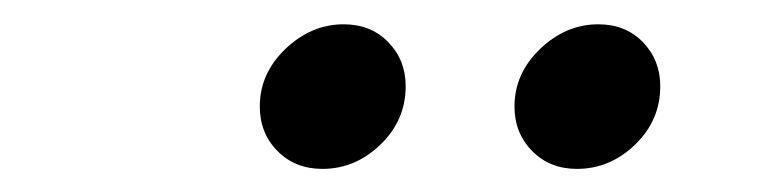

<svg xmlns="http://www.w3.org/2000/svg" viewBox="-20 -665 640 162"><path d="M322.3 -592.3Q322.3 -614.3 307.6 -629.4Q293 -644.5 270 -644.5Q242.7 -644.5 220.9 -623.8Q199.2 -603 199.2 -575.2Q199.2 -552.7 214.1 -537.6Q229 -522.5 252 -522.5Q279.8 -522.5 301 -543Q322.3 -563.5 322.3 -592.3ZM537.1 -592.3Q537.1 -614.3 522.5 -629.4Q507.8 -644.5 484.9 -644.5Q457.5 -644.5 435.8 -623.8Q414.1 -603 414.1 -575.2Q414.1 -552.7 429 -537.6Q443.8 -522.5 466.8 -522.5Q494.6 -522.5 515.9 -543Q537.1 -563.5 537.1 -592.3Z"/></svg>

Font: Courier Prime Code
Style: Italic
Weight: 400
Italic angle: -10°
Designer: Alan Dague-Greene
Foundry: Quote-Unquote Apps
Version: Version 3.18